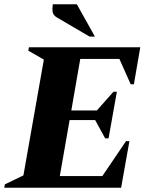

<svg xmlns="http://www.w3.org/2000/svg" viewBox="-50 -882 694 902"><path d="M-30 0 -27 -16 60 -58 156 -602 83 -644 86 -660H609L579 -486H564L511 -605H327L285 -363H405L483 -451H499L460 -232H444L397 -318H277L231 -55H431L542 -219H558L519 0ZM371 -710 219 -799Q200 -810 197.5 -825Q195 -840 198 -862H311L396 -710Z"/></svg>

Font: Spectral SC ExtraBold
Style: Italic
Weight: 800
Italic angle: -10°
Designer: Jean-Baptiste Levee
Foundry: Production Type
Version: Version 2.001